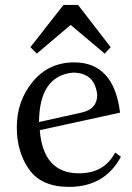

<svg xmlns="http://www.w3.org/2000/svg" viewBox="-20 -729 523 759"><path d="M252.9 9.8Q144 9.8 95.2 -59.1Q46.4 -127.9 46.4 -226.1Q46.4 -329.6 109.4 -406Q172.4 -482.4 273.4 -482.4Q430.2 -482.4 454.6 -283.7L137.2 -214.4Q150.9 -43.9 292 -43.9Q392.6 -43.9 435.1 -126L458 -109.4Q394 9.8 252.9 9.8ZM134.3 -246.6 303.2 -284.2Q364.3 -297.9 364.3 -354Q355 -441.9 267.6 -441.9Q135.3 -428.2 134.3 -246.6ZM394 -517.1 259.3 -630.4 125.5 -517.1 100.1 -542.5 231 -709.5H288.6L417.5 -542.5Z"/></svg>

Font: Almanac
Style: Regular
Weight: 400
Designer: Eden's Almanac
Version: Version 3.501;March 28, 2021;FontCreator 13.0.0.2683 64-bit